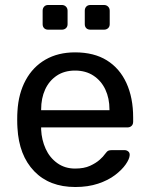

<svg xmlns="http://www.w3.org/2000/svg" viewBox="-20 -740 600 770"><path d="M282 10Q178 10 117 -53.5Q56 -117 50 -227Q49 -240 49 -260.5Q49 -281 50 -294Q54 -365 83 -418.5Q112 -472 162.5 -501Q213 -530 281 -530Q357 -530 408.5 -498Q460 -466 487 -407Q514 -348 514 -269V-252Q514 -241 507.5 -235Q501 -229 491 -229H145Q145 -228 145 -225Q145 -222 145 -220Q147 -179 163 -143.5Q179 -108 209.5 -86Q240 -64 281 -64Q317 -64 341 -75Q365 -86 380 -99.5Q395 -113 400 -121Q409 -133 414 -135.5Q419 -138 430 -138H479Q488 -138 494.5 -132.5Q501 -127 500 -117Q499 -102 484 -80.5Q469 -59 441.5 -38Q414 -17 373.5 -3.5Q333 10 282 10ZM145 -298H419V-301Q419 -346 402.5 -381Q386 -416 355 -436.5Q324 -457 281 -457Q238 -457 207.5 -436.5Q177 -416 161 -381Q145 -346 145 -301ZM343 -621Q332 -621 326 -627Q320 -633 320 -643V-697Q320 -707 326 -713.5Q332 -720 343 -720H397Q407 -720 413.5 -713.5Q420 -707 420 -697V-643Q420 -633 413.5 -627Q407 -621 397 -621ZM173 -621Q163 -621 157 -627Q151 -633 151 -643V-697Q151 -707 157 -713.5Q163 -720 173 -720H228Q238 -720 244.5 -713.5Q251 -707 251 -697V-643Q251 -633 244.5 -627Q238 -621 228 -621Z"/></svg>

Font: Rubik Light
Style: Regular
Weight: 400
Version: Version 2.101